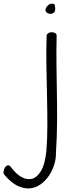

<svg xmlns="http://www.w3.org/2000/svg" viewBox="-231 -751 358 1071"><path d="M-207 223.6Q-212.9 216.8 -210.9 204.6Q-209 192.4 -203.1 183.1Q-197.3 173.8 -188 171.4Q-178.7 168.9 -168.9 182.6Q-141.6 219.7 -110.4 236.8Q-79.1 253.9 -51.3 246.1Q-23.4 238.3 -2 202.1Q19.5 166 27.3 95.7Q33.2 27.3 33.2 -53.2Q33.2 -133.8 31.2 -218.8Q29.3 -303.7 27.8 -390.1Q26.4 -476.6 29.3 -555.7Q32.2 -562.5 40 -566.9Q47.9 -571.3 56.6 -571.3Q65.4 -571.3 73.7 -567.9Q82 -564.5 85 -555.7Q83 -466.8 84 -387.2Q85 -307.6 86.4 -229.5Q87.9 -151.4 87.4 -70.8Q86.9 9.8 81.1 101.6Q82 133.8 71.3 168Q60.5 202.1 41 230.5Q21.5 258.8 -5.4 277.8Q-32.2 296.9 -64.5 299.8Q-96.7 302.7 -132.8 285.6Q-168.9 268.6 -207 223.6ZM47.9 -673.8Q30.3 -676.8 25.4 -686Q20.5 -695.3 24.9 -705.6Q29.3 -715.8 39.6 -723.6Q49.8 -731.4 62.5 -730.5Q73.2 -730.5 75.2 -719.7Q77.1 -709 77.1 -703.1Q77.1 -673.8 47.9 -673.8Z"/></svg>

Font: Shadows Into Light Two
Style: Regular
Weight: 400
Designer: Kimberly Geswein
Foundry: Kimberly Geswein
Version: Version 1.003 2012